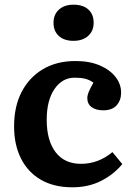

<svg xmlns="http://www.w3.org/2000/svg" viewBox="-20 -784 566 818"><path d="M288 14Q210 14 154.5 -18Q99 -50 69.5 -108.5Q40 -167 40 -246Q40 -330 72 -392Q104 -454 162.5 -489Q221 -524 302 -524Q361 -524 404.5 -505.5Q448 -487 472 -456.5Q496 -426 496 -389Q496 -357 477 -335.5Q458 -314 420 -314Q389 -314 370.5 -327.5Q352 -341 352 -366Q352 -378 358 -392.5Q364 -407 378 -432Q361 -444 343 -448.5Q325 -453 298 -453Q245 -453 212 -404.5Q179 -356 179 -274Q179 -185 217 -135.5Q255 -86 325 -86Q399 -86 459 -136L501 -85Q465 -41 411 -13.5Q357 14 288 14ZM293 -610Q254 -610 231 -630.5Q208 -651 208 -687Q208 -722 231 -743Q254 -764 293 -764Q334 -764 356.5 -743.5Q379 -723 379 -687Q379 -652 355.5 -631Q332 -610 293 -610Z"/></svg>

Font: Literata SemiBold
Style: Regular
Weight: 600
Designer: Latin by Veronika Burian and Jose Scaglione. Greek by Irene Vlachou. Cyrillic by Vera Evstafieva.
Foundry: TypeTogether
Version: Version 3.103; ttfautohint (v1.8.4.7-5d5b);gftools[0.9.29]